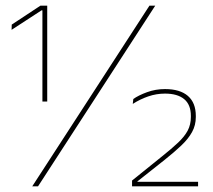

<svg xmlns="http://www.w3.org/2000/svg" viewBox="-20 -659 752 679"><path d="M130 -300V-622.5H127L21 -553.5L21.5 -572L123 -639H147V-300ZM94 0 508.5 -639H529L114.5 0ZM447 0V-20.5L553 -106Q587.5 -133.5 610 -154.8Q632.5 -176 643.8 -197.2Q655 -218.5 655 -245.5V-249Q655 -289 631.2 -308.5Q607.5 -328 563.5 -328Q533 -328 504 -318Q475 -308 449.5 -291.5L451.5 -309Q470 -322 500 -333Q530 -344 563.5 -344Q616.5 -344 644.5 -319.8Q672.5 -295.5 672.5 -249V-245Q672.5 -216 659.2 -192Q646 -168 621.2 -144.5Q596.5 -121 562 -93.5L466 -17.5V-11L459 -16H680.5V0Z"/></svg>

Font: Anek Bangla Medium Thin
Style: Regular
Weight: 250
Version: Version 1.003